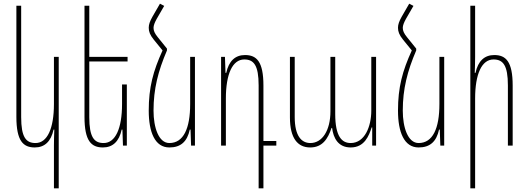

<svg xmlns="http://www.w3.org/2000/svg" viewBox="-20 -791 2874 1043"><path d="M299 232V-482H273V-226C273 -93 237 -14 173 -14C121 -14 95 -46 95 -155V-760H69V-156C69 -25 106 10 169 10C222 10 257 -22 271 -87H275C274 -58 273 -30 273 -1V232Z M669 -332H643V-226C643 -93 607 -14 543 -14C491 -14 465 -46 465 -155V-457H673V-482H465V-760H439V-156C439 -25 476 10 539 10C592 10 627 -22 641 -87H645L648 0H669Z M887 -527 837 -589C820 -610 814 -624 814 -640C814 -653 821 -670 831 -688L872 -759L849 -771L808 -700C794 -675 788 -658 788 -640C788 -619 795 -601 815 -576L863 -517C812 -405 788 -317 788 -190C788 -74 821 10 900 10C962 10 997 -22 1011 -87H1015L1018 0H1039V-482H1013V-226C1013 -93 977 -14 900 -14C842 -14 814 -98 814 -190C814 -308 839 -405 887 -517Z M1385 232H1411V0H1481V-25H1411V-326C1411 -457 1374 -492 1311 -492C1258 -492 1223 -460 1209 -395H1205L1202 -482H1181V0H1207V-256C1207 -389 1243 -468 1307 -468C1359 -468 1385 -436 1385 -327Z M1665 10C1731 10 1761 -36 1781 -96H1784C1791 -41 1817 10 1885 10C1960 10 1984 -53 1999 -99H2002V0H2023V-482H1997V-190C1997 -105 1962 -14 1885 -14C1838 -14 1801 -48 1801 -172V-482H1775V-186C1775 -83 1731 -14 1666 -14C1618 -14 1581 -52 1581 -155V-482H1555V-153C1555 -40 1597 10 1665 10Z M2241 -527 2191 -589C2174 -610 2168 -624 2168 -640C2168 -653 2175 -670 2185 -688L2226 -759L2203 -771L2162 -700C2148 -675 2142 -658 2142 -640C2142 -619 2149 -601 2169 -576L2217 -517C2166 -405 2142 -317 2142 -190C2142 -74 2175 10 2254 10C2316 10 2351 -22 2365 -87H2369L2372 0H2393V-482H2367V-226C2367 -93 2331 -14 2254 -14C2196 -14 2168 -98 2168 -190C2168 -308 2193 -405 2241 -517Z M2561 -760H2535V232H2561V-256C2561 -389 2597 -468 2661 -468C2713 -468 2739 -436 2739 -327V0H2765V-326C2765 -457 2728 -492 2665 -492C2612 -492 2577 -460 2563 -395H2559C2560 -424 2561 -453 2561 -482Z"/></svg>

Font: Noto Sans Armenian ExtraCondensed Thin
Style: Regular
Weight: 100
Width: 2
Designer: Monotype Design Team
Foundry: Monotype Imaging Inc.
Version: Version 2.008